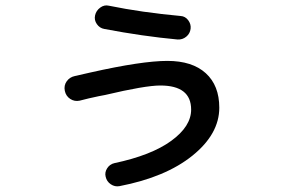

<svg xmlns="http://www.w3.org/2000/svg" viewBox="-20 -627 1040 693"><path d="M267.6 -263.7Q249 -259.8 233.4 -270Q217.8 -280.3 213.9 -299.3Q210 -318.4 220.7 -333.5Q231.4 -348.6 250 -352.5L305.7 -365.2Q492.2 -407.2 584 -407.2Q673.8 -407.2 722.7 -362.8Q771.5 -318.4 771.5 -238.3Q771.5 -143.6 674.8 -65.4Q578.1 12.7 411.1 44.9Q394.5 47.9 379.9 38.1Q365.2 28.3 361.3 10.7Q357.4 -4.9 366.7 -19.5Q376 -34.2 392.6 -38.1Q526.4 -66.4 598.1 -118.7Q669.9 -170.9 669.9 -231.4Q669.9 -318.4 558.6 -318.4Q503.9 -318.4 359.4 -284.2Q353.5 -283.2 336.4 -279.8Q319.3 -276.4 300.8 -272Q282.2 -267.6 267.6 -263.7ZM373 -606.4Q492.2 -582 631.8 -569.3Q648.4 -568.4 659.2 -554.2Q669.9 -540 668 -523.4Q666 -505.9 652.3 -494.6Q638.7 -483.4 621.1 -484.4Q495.1 -496.1 356.4 -522.5Q339.8 -525.4 329.6 -540Q319.3 -554.7 323.2 -571.8Q327.1 -588.9 341.8 -599.6Q356.4 -610.4 373 -606.4Z"/></svg>

Font: Rounded-X Mgen+ 2m medium
Style: Regular
Weight: 500
Designer: [Source Han Sans]
Ryoko NISHIZUKA  (kana & ideographs); Paul D. Hunt (Latin, Greek & Cyrillic); Wenlong ZHANG  (bopomofo
Version: Version 1.059.20150602